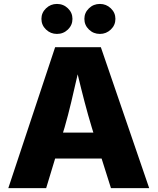

<svg xmlns="http://www.w3.org/2000/svg" viewBox="-20 -971 813 991"><path d="M22.9 0 264.6 -727.5H500.5L750 0H552.7L504.4 -152.8H264.6L218.3 0ZM305.2 -286.6H461.9L453.6 -313.5Q434.6 -376 416.5 -445.1Q398.4 -514.2 380.9 -587.4Q364.3 -514.2 347.9 -445.1Q331.5 -376 313.5 -313.5ZM273.9 -795.9Q241.2 -795.9 217.5 -818.6Q193.8 -841.3 193.8 -873.5Q193.8 -905.3 217.5 -928Q241.2 -950.7 273.9 -950.7Q307.1 -950.7 330.6 -928Q354 -905.3 354 -873.5Q354 -841.3 330.6 -818.6Q307.1 -795.9 273.9 -795.9ZM495.6 -795.9Q462.4 -795.9 439 -818.6Q415.5 -841.3 415.5 -873.5Q415.5 -905.3 439 -928Q462.4 -950.7 495.6 -950.7Q528.3 -950.7 552 -928Q575.7 -905.3 575.7 -873.5Q575.7 -841.3 552 -818.6Q528.3 -795.9 495.6 -795.9Z"/></svg>

Font: Inter Extra Bold
Style: Regular
Weight: 800
Designer: Rasmus Andersson
Foundry: rsms
Version: Version 4.000;git-3c8e0fc